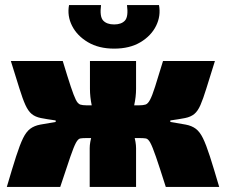

<svg xmlns="http://www.w3.org/2000/svg" viewBox="-20 -742 896 762"><path d="M833 -500Q812 -433 799 -391Q786 -349 775.5 -325Q765 -301 751 -289.5Q737 -278 714.5 -273.5Q692 -269 656 -264V-258Q693 -252 717 -247.5Q741 -243 757 -231Q773 -219 785.5 -193.5Q798 -168 813 -121.5Q828 -75 850 0H638Q613 -79 599 -119.5Q585 -160 576.5 -175.5Q568 -191 559 -192.5Q550 -194 535 -194L532 -324Q548 -324 557.5 -327Q567 -330 575.5 -346Q584 -362 595.5 -398Q607 -434 627 -500ZM229 -500Q249 -434 261 -398Q273 -362 281 -346Q289 -330 298.5 -327Q308 -324 323 -324L321 -194Q307 -194 298.5 -192.5Q290 -191 281.5 -175.5Q273 -160 259 -119.5Q245 -79 219 0H7Q29 -75 44 -121.5Q59 -168 71.5 -193.5Q84 -219 100 -231Q116 -243 140 -247.5Q164 -252 201 -258V-264Q165 -269 142.5 -273.5Q120 -278 106 -289.5Q92 -301 81 -325Q70 -349 57 -391Q44 -433 23 -500ZM375 -324V-194H296V-324ZM520 -500V-389Q520 -358 512.5 -324Q505 -290 491 -263Q502 -238 511 -207.5Q520 -177 520 -154V0H336V-154Q336 -177 345.5 -207.5Q355 -238 365 -263Q351 -290 344 -324Q337 -358 337 -389V-500ZM560 -324V-194H481V-324ZM484 -722H611Q619 -679 599.5 -639.5Q580 -600 537.5 -574.5Q495 -549 433 -549Q372 -549 329 -574.5Q286 -600 266 -639.5Q246 -679 254 -722H381Q375 -676 389.5 -660.5Q404 -645 433 -645Q462 -645 476 -660.5Q490 -676 484 -722Z"/></svg>

Font: Exo 2 Black
Style: Regular
Weight: 900
Designer: Natanael Gama
Foundry: Natanael Gama
Version: Version 2.010